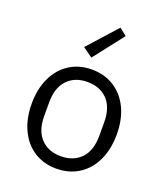

<svg xmlns="http://www.w3.org/2000/svg" viewBox="-150 -919 887 1033"><g transform="rotate(20 293.5 -402.5)"><path d="M402 -785 268 -613 212 -653 360 -818ZM51 -271Q51 -356 81.5 -420Q112 -484 167 -519Q222 -554 294 -554Q366 -554 421.5 -519Q477 -484 507.5 -420Q538 -356 538 -271Q538 -186 507.5 -121.5Q477 -57 421.5 -22Q366 13 294 13Q222 13 167 -22Q112 -57 81.5 -121.5Q51 -186 51 -271ZM452 -232V-309Q452 -394 409 -438.5Q366 -483 294 -483Q223 -483 180 -438.5Q137 -394 137 -309V-232Q137 -147 180 -102.5Q223 -58 294 -58Q366 -58 409 -102.5Q452 -147 452 -232Z"/></g></svg>

Font: IBM Plex Sans SC
Style: Regular
Weight: 400
Designer: Mike Abbink; Paul van der Laan; Pieter van Rosmalen; Eunyou Noh; Wujin Sim; Chorong Kim; Dohee Lee; Yejin We; Jinhee Kim
Foundry: Sandoll Inc.
Version: Version 1.000